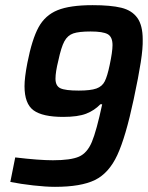

<svg xmlns="http://www.w3.org/2000/svg" viewBox="-20 -716 573 744"><path d="M20 -11 39 -106Q131 -95 185 -95Q254 -95 286 -109Q318 -123 336 -166Q354 -209 376 -312H369Q346 -288 314 -275.5Q282 -263 225 -263Q145 -263 110 -288.5Q75 -314 75 -382Q75 -415 86 -472Q104 -564 129.5 -610.5Q155 -657 203 -676.5Q251 -696 339 -696Q409 -696 450 -686Q491 -676 512 -647Q533 -618 533 -563Q534 -530 525.5 -475Q517 -420 498 -331Q467 -185 434.5 -115Q402 -45 348 -18.5Q294 8 193 8Q158 8 109 2.5Q60 -3 20 -11ZM405 -464Q416 -516 416 -541Q416 -573 397.5 -583.5Q379 -594 331 -594Q286 -594 264 -586.5Q242 -579 229.5 -556Q217 -533 206 -481Q195 -437 195 -411Q195 -383 214 -374Q233 -365 285 -365Q331 -365 353.5 -373Q376 -381 386 -401Q396 -421 405 -464Z"/></svg>

Font: Saira Semi Condensed Medium
Style: Italic
Weight: 500
Width: 4
Italic angle: -12°
Designer: Hector Gatti with collaboration of the Omnibus-Type team
Foundry: Omnibus-Type
Version: Version 1.001; ttfautohint (v1.8)